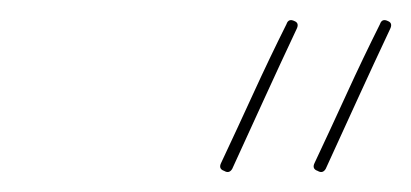

<svg xmlns="http://www.w3.org/2000/svg" viewBox="-20 -567 409 191"><path d="M366 -546Q371 -544 368 -538Q352 -504 336 -469Q320 -434 304 -399Q301 -394 296 -397Q290 -399 293 -405Q309 -439 325 -474Q341 -509 358 -543Q360 -549 366 -546ZM265 -543Q267 -549 273 -546Q278 -544 275 -538Q259 -504 243 -469Q227 -434 211 -399Q208 -394 203 -397Q197 -399 200 -405Q216 -439 232 -474Q248 -509 265 -543Q265 -543 265 -543Q265 -543 265 -543Z"/></svg>

Font: FRB American Cursive Guidelines Arrows Thin
Style: Italic
Weight: 100
Italic angle: -25°
Version: Version 2.0;Modular Font Editor K font №1